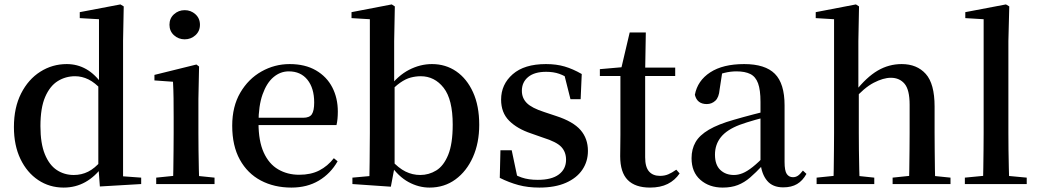

<svg xmlns="http://www.w3.org/2000/svg" viewBox="-20 -833 4699 869"><path d="M268 16Q204 16 153 -18Q102 -52 72.5 -113.5Q43 -175 43 -258Q43 -346 75.5 -410Q108 -474 162.5 -508.5Q217 -543 282 -543Q330 -543 370.5 -520Q411 -497 446 -447H456L440 -426Q410 -459 380.5 -473.5Q351 -488 320 -488Q277 -488 241.5 -466Q206 -444 184.5 -394.5Q163 -345 163 -262Q163 -184 183 -135Q203 -86 237 -63.5Q271 -41 314 -41Q349 -41 379 -56Q409 -71 438 -105L455 -81H445Q411 -34 366.5 -9Q322 16 268 16ZM432 11 425 -84V-87V-446L428 -457V-746L341 -751V-778L525 -813L540 -804L537 -649V-35L619 -29V0Z M687 0V-29L795 -40H844L951 -29V0ZM763 0Q764 -25 764.5 -66.5Q765 -108 765.5 -153Q766 -198 766 -232V-300Q766 -350 765.5 -388.5Q765 -427 763 -463L679 -469V-494L869 -541L881 -532L878 -385V-232Q878 -198 878.5 -153Q879 -108 880 -66.5Q881 -25 882 0ZM816 -655Q788 -655 767.5 -673.5Q747 -692 747 -721Q747 -750 767.5 -768.5Q788 -787 816 -787Q844 -787 864.5 -768.5Q885 -750 885 -721Q885 -692 864.5 -673.5Q844 -655 816 -655Z M1299 16Q1221 16 1160.5 -16Q1100 -48 1065.5 -110.5Q1031 -173 1031 -264Q1031 -351 1067.5 -413.5Q1104 -476 1163.5 -509.5Q1223 -543 1291 -543Q1361 -543 1410 -514.5Q1459 -486 1484 -437.5Q1509 -389 1509 -328Q1509 -292 1503 -267H1081V-300H1352Q1381 -300 1391.5 -316Q1402 -332 1402 -369Q1402 -434 1371.5 -472Q1341 -510 1287 -510Q1249 -510 1218 -484Q1187 -458 1168.5 -406Q1150 -354 1150 -277Q1150 -195 1173.5 -143Q1197 -91 1239 -66.5Q1281 -42 1334 -42Q1387 -42 1425 -61.5Q1463 -81 1491 -117L1508 -103Q1476 -47 1423 -15.5Q1370 16 1299 16Z M1575 0V-29L1652 -36Q1653 -65 1653 -100Q1653 -135 1653.5 -170Q1654 -205 1654 -232V-746L1571 -751V-778L1753 -813L1767 -804L1764 -647V-453L1766 -443V-80V-78L1749 12ZM1924 16Q1875 16 1829 -9Q1783 -34 1746 -88H1735L1751 -108Q1784 -72 1815.5 -56.5Q1847 -41 1882 -41Q1921 -41 1954.5 -61.5Q1988 -82 2008.5 -132Q2029 -182 2029 -269Q2029 -383 1988 -435.5Q1947 -488 1884 -488Q1862 -488 1839 -482Q1816 -476 1791 -458.5Q1766 -441 1734 -406L1722 -435H1739Q1781 -491 1831.5 -517Q1882 -543 1935 -543Q1997 -543 2045 -510Q2093 -477 2121 -415.5Q2149 -354 2149 -268Q2149 -186 2120.5 -122Q2092 -58 2041.5 -21Q1991 16 1924 16Z M2421 16Q2369 16 2326.5 4.5Q2284 -7 2242 -28L2245 -153H2296L2324 -20L2281 -24V-60Q2311 -40 2341.5 -29.5Q2372 -19 2414 -19Q2477 -19 2509.5 -43.5Q2542 -68 2542 -110Q2542 -145 2520.5 -168Q2499 -191 2438 -210L2384 -229Q2321 -250 2284.5 -286.5Q2248 -323 2248 -382Q2248 -451 2300.5 -497Q2353 -543 2451 -543Q2498 -543 2535.5 -532Q2573 -521 2613 -498L2608 -384H2562L2530 -511L2567 -500V-469Q2537 -490 2511 -499Q2485 -508 2452 -508Q2399 -508 2370.5 -484.5Q2342 -461 2342 -422Q2342 -389 2364.5 -366.5Q2387 -344 2443 -326L2497 -308Q2574 -283 2607.5 -244.5Q2641 -206 2641 -150Q2641 -102 2615.5 -64.5Q2590 -27 2541 -5.5Q2492 16 2421 16Z M2844 -489V-527H3036V-489ZM2922 16Q2855 16 2821 -18.5Q2787 -53 2787 -126Q2787 -152 2787.5 -173Q2788 -194 2788 -223V-489H2695V-520L2809 -530L2790 -516L2830 -686H2903L2900 -511V-500V-121Q2900 -77 2917.5 -57Q2935 -37 2967 -37Q2988 -37 3004.5 -44Q3021 -51 3041 -65L3056 -48Q3035 -17 3002 -0.5Q2969 16 2922 16Z M3251 16Q3190 16 3150 -19Q3110 -54 3110 -117Q3110 -158 3128 -189.5Q3146 -221 3188.5 -246Q3231 -271 3302 -291Q3343 -303 3391 -315.5Q3439 -328 3479 -337V-312Q3439 -302 3398.5 -290.5Q3358 -279 3328 -268Q3270 -246 3243 -212.5Q3216 -179 3216 -133Q3216 -87 3240 -64Q3264 -41 3302 -41Q3321 -41 3341 -49Q3361 -57 3387 -77.5Q3413 -98 3448 -135L3461 -84H3431Q3401 -52 3375 -29.5Q3349 -7 3319.5 4.5Q3290 16 3251 16ZM3525 15Q3477 15 3452 -15Q3427 -45 3422 -96V-99V-372Q3422 -426 3411 -456Q3400 -486 3376 -498Q3352 -510 3313 -510Q3286 -510 3258 -503Q3230 -496 3195 -480L3249 -506L3237 -428Q3234 -392 3217.5 -377Q3201 -362 3179 -362Q3135 -362 3125 -404Q3137 -468 3194.5 -505.5Q3252 -543 3348 -543Q3443 -543 3487 -499Q3531 -455 3531 -356V-100Q3531 -60 3541 -45.5Q3551 -31 3569 -31Q3581 -31 3591 -37.5Q3601 -44 3614 -61L3630 -46Q3613 -15 3587.5 0Q3562 15 3525 15Z M3676 0V-29L3783 -40H3833L3937 -29V0ZM3752 0Q3753 -25 3753.5 -66.5Q3754 -108 3754.5 -153Q3755 -198 3755 -232V-746L3672 -751V-778L3854 -813L3868 -804L3865 -647V-430L3867 -417V-232Q3867 -198 3867.5 -153Q3868 -108 3869 -66.5Q3870 -25 3871 0ZM4020 0V-29L4125 -40H4175L4282 -29V0ZM4094 0Q4095 -25 4095.5 -66Q4096 -107 4096.5 -152Q4097 -197 4097 -232V-359Q4097 -427 4074 -454Q4051 -481 4012 -481Q3978 -481 3934.5 -458.5Q3891 -436 3841 -379L3817 -418H3850Q3902 -484 3952.5 -513.5Q4003 -543 4061 -543Q4130 -543 4170 -498.5Q4210 -454 4210 -351V-232Q4210 -197 4210.5 -152Q4211 -107 4211.5 -66Q4212 -25 4213 0Z M4347 0V-29L4461 -40H4510L4627 -29V0ZM4429 0Q4430 -34 4430.5 -73.5Q4431 -113 4431.5 -154.5Q4432 -196 4432 -232V-746L4349 -751V-778L4533 -813L4548 -804L4544 -647V-232Q4544 -196 4544.5 -154.5Q4545 -113 4546 -73.5Q4547 -34 4548 0Z"/></svg>

Font: Noto Serif TC ExtraLight SemiBold
Style: Regular
Weight: 600
Version: Version 2.003-H1;hotconv 1.1.1;makeotfexe 2.6.0